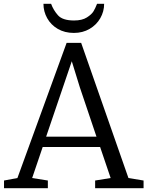

<svg xmlns="http://www.w3.org/2000/svg" viewBox="-20 -983 770 1003"><path d="M1 0ZM366 -811Q318 -811 282 -832Q246 -853 226.5 -888Q207 -923 207 -963H247Q259 -930 283 -903Q307 -876 367 -876Q409 -876 434 -892Q459 -908 468.5 -924Q478 -940 487 -963H524Q524 -923 504 -888Q484 -853 448 -832Q412 -811 366 -811ZM71 -53 328 -759H404L651 -53L730 -40V0H477V-40L558 -53L503 -215H203L148 -53L230 -40V0H1V-40ZM397 -527 355 -663 221 -269H484Z"/></svg>

Font: Martel
Style: Regular
Weight: 400
Designer: Dan Reynolds
Foundry: Dan Reynolds
Version: Version 1.001; ttfautohint (v1.1) -l 5 -r 5 -G 72 -x 0 -D la